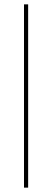

<svg xmlns="http://www.w3.org/2000/svg" viewBox="-20 -860 239 880"><path d="M109 0H90V-840H109Z"/></svg>

Font: TypoPRO Sinkin Sans
Style: 100 Thin
Weight: 100
Designer: Keith Bates
Foundry: K-Type
Version: Sinkin Sans (version 1.0)  by Keith Bates   •   © 2014   www